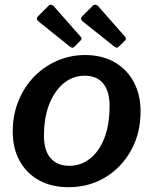

<svg xmlns="http://www.w3.org/2000/svg" viewBox="-20 -769 639 799"><path d="M265 10Q194 10 142 -19Q90 -48 61.5 -100Q33 -152 33 -221Q33 -291 57 -349.5Q81 -408 122.5 -450.5Q164 -493 218.5 -516.5Q273 -540 334 -540Q405 -540 457 -510Q509 -480 537 -427Q565 -374 565 -305Q565 -214 525 -142.5Q485 -71 417.5 -30.5Q350 10 265 10ZM269 -79Q316 -79 354 -108.5Q392 -138 414 -193.5Q436 -249 436 -329Q436 -389 409.5 -421.5Q383 -454 332 -454Q285 -454 247 -424Q209 -394 186 -338Q163 -282 163 -202Q163 -143 190.5 -111Q218 -79 269 -79ZM183 -746Q187 -750 193 -749Q199 -748 202 -745L314 -618Q318 -615 319 -610Q320 -605 315 -600L289 -574Q283 -569 278 -571Q273 -573 266 -579L145 -676Q126 -689 138 -701ZM367 -746Q372 -750 378 -749Q384 -748 387 -745L499 -618Q502 -615 503.5 -609.5Q505 -604 500 -600L473 -574Q468 -569 463 -571Q458 -573 451 -579L329 -676Q310 -689 322 -701Z"/></svg>

Font: Libre Franklin Thin SemiBold
Style: Italic
Weight: 600
Italic angle: -8°
Version: Version 3.000